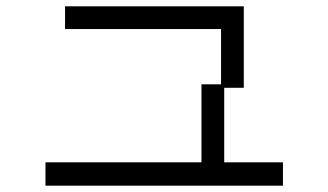

<svg xmlns="http://www.w3.org/2000/svg" viewBox="-20 -560 1040 608"><path d="M124 -46H618V-293H680V-468H186V-540H752V-282H690V-46H876V28H124Z"/></svg>

Font: DotGothic16
Style: Regular
Weight: 400
Designer: Fontworks Inc.
Foundry: Fontworks Inc.
Version: Version 1.100